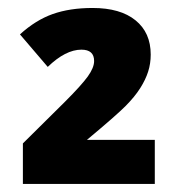

<svg xmlns="http://www.w3.org/2000/svg" viewBox="-20 -745 439 479"><path d="M366.2 -286.1H37.1V-387.2L142.1 -491.2Q183.1 -532.2 199 -554.2Q214.8 -576.2 214.8 -592.8Q214.8 -621.1 183.1 -621.1Q143.6 -621.1 99.1 -578.1L29.8 -659.2Q68.8 -694.8 111.6 -710Q154.3 -725.1 210.9 -725.1Q280.3 -725.1 318.1 -694.3Q356 -663.6 356 -608.9Q356 -586.4 349.6 -566.4Q343.3 -546.4 329.8 -525.1Q316.4 -503.9 293.5 -480.7Q270.5 -457.5 196.8 -396H366.2Z"/></svg>

Font: TypoPRO Open Sans
Style: Regular
Weight: 800
Foundry: Ascender Corporation
Version: Version 1.10